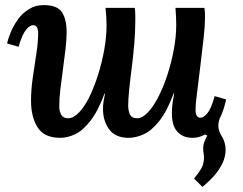

<svg xmlns="http://www.w3.org/2000/svg" viewBox="-20 -531 957 755"><path d="M217 11Q154 11 128 -30Q102 -71 102 -135Q102 -178 109 -226.5Q116 -275 123 -320.5Q130 -366 130 -400Q130 -432 110 -432Q97 -432 82 -413.5Q67 -395 53 -347L8 -360Q12 -380 23 -406Q34 -432 51.5 -456Q69 -480 94.5 -495.5Q120 -511 152 -511Q205 -511 223.5 -483Q242 -455 242 -404Q242 -375 237.5 -337Q233 -299 227.5 -258.5Q222 -218 217.5 -180.5Q213 -143 213 -114Q213 -94 220.5 -80Q228 -66 248 -66Q269 -66 291 -89Q313 -112 332 -151Q351 -190 366 -238Q381 -286 390 -336Q399 -386 399 -431Q399 -445 398 -464Q397 -483 395 -500H510Q512 -484 512 -469.5Q512 -455 512 -447Q512 -406 508 -358.5Q504 -311 498 -264.5Q492 -218 488 -178.5Q484 -139 484 -113Q485 -92 492 -79Q499 -66 519 -66Q540 -66 562 -89.5Q584 -113 604 -152.5Q624 -192 639.5 -240.5Q655 -289 664 -339Q673 -389 673 -434Q673 -448 672 -468Q671 -488 670 -500H784Q786 -484 786 -476.5Q786 -469 786 -459Q786 -430 781 -384Q776 -338 768 -273Q759 -198 754 -159Q749 -120 749 -100Q749 -68 768 -68Q781 -68 796 -86.5Q811 -105 824 -153L869 -140Q866 -125 860.5 -106.5Q855 -88 846 -69L845 -68Q830 -31 850 1Q878 45 860.5 97Q843 149 776 204L743 171Q774 134 779 113.5Q784 93 781 75Q777 51 781 35.5Q785 20 795 2L786 -2Q763 11 737 11Q699 11 677 -13.5Q655 -38 656 -89Q656 -111 659 -128.5Q662 -146 665 -164H663Q637 -94 607 -56Q577 -18 546 -3.5Q515 11 486 11Q434 11 409.5 -22Q385 -55 385 -103Q385 -118 387 -131Q389 -144 393 -163H391Q365 -93 335 -55Q305 -17 275 -3Q245 11 217 11Z"/></svg>

Font: Lora SemiBold
Style: Italic
Weight: 600
Italic angle: -3°
Designer: Olga Karpushina, Alexei Vanyashin (Cyrillic)
Foundry: Cyreal
Version: Version 3.011; ttfautohint (v1.8.4.7-5d5b)